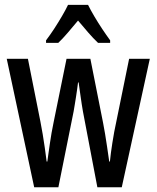

<svg xmlns="http://www.w3.org/2000/svg" viewBox="-20 -786 657 806"><path d="M388.7 0 328.1 -318.4Q325.7 -332.5 323.2 -348.1Q320.8 -363.8 318.6 -379.4Q316.4 -395 314.2 -410.4Q312 -425.8 310.1 -439.9H307.6Q305.7 -424.8 303.5 -408.9Q301.3 -393.1 298.8 -377.4Q296.4 -361.8 293.9 -346.9Q291.5 -332 289.1 -318.4L225.1 0H123.5L8.3 -539.1H97.2L149.4 -276.9Q154.8 -250.5 159.4 -221.9Q164.1 -193.4 168.2 -164.8Q172.4 -136.2 175.8 -107.9H178.7Q181.2 -125.5 183.8 -144.5Q186.5 -163.6 189.5 -184.3Q192.4 -205.1 196.3 -227.3Q200.2 -249.5 205.1 -272.9L259.3 -539.1H359.4L412.6 -271Q417 -250 421.1 -224.1Q425.3 -198.2 429.7 -168.9Q434.1 -139.6 438.5 -107.9H441.4Q442.9 -125 445.6 -144.5Q448.2 -164.1 451.7 -186.3Q455.1 -208.5 459.5 -232.4L522 -539.1H608.9L491.2 0ZM349.6 -765.6Q360.4 -743.7 376 -717.3Q391.6 -690.9 408.9 -664.8Q426.3 -638.7 442.4 -616.7V-606H391.6Q371.6 -625 350.8 -648.9Q330.1 -672.9 307.6 -699.7Q285.6 -673.3 263.9 -647.9Q242.2 -622.6 224.6 -606H173.3V-616.7Q190.4 -639.2 207.8 -665.8Q225.1 -692.4 240.5 -718.8Q255.9 -745.1 265.6 -765.6Z"/></svg>

Font: Open Sans Condensed Medium
Style: Regular
Weight: 500
Width: 3
Designer: Monotype Design Team
Foundry: Monotype Imaging Inc.
Version: Version 3.000